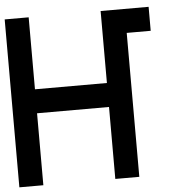

<svg xmlns="http://www.w3.org/2000/svg" viewBox="-54 -832 886 886"><g transform="rotate(-5 389.0 -389.0)"><path d="M555.6 -666.7V0H444.4V-333.3H111.1V0H0V-777.8H111.1V-444.4H444.4V-777.8H666.7V-666.7Z"/></g></svg>

Font: Pixeloid Sans
Style: Regular
Weight: 400
Designer: GGBotNet
Foundry: GGBotNet
Version: 0.5